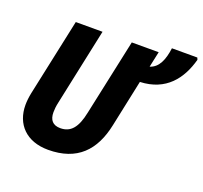

<svg xmlns="http://www.w3.org/2000/svg" viewBox="-131 -911 1133 1073"><g transform="rotate(20 435.5 -375.0)"><path d="M258 10C431 10 519 -85 552 -243L611 -522C764 -528 838 -627 871 -748L866 -760H715C706 -690 684 -636 633 -621L653 -714H493L396 -261C377 -167 342 -127 281 -127C236 -127 215 -152 215 -198C215 -215 217 -235 222 -257L319 -714H160L62 -255C57 -231 54 -205 54 -183C54 -69 128 10 258 10Z"/></g></svg>

Font: Noto Sans SemiCondensed ExtraBold
Style: Italic
Weight: 800
Width: 4
Italic angle: -12°
Designer: Monotype Design Team
Foundry: Monotype Imaging Inc.
Version: Version 2.013